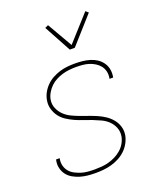

<svg xmlns="http://www.w3.org/2000/svg" viewBox="-140 -838 780 935"><g transform="rotate(-20 250.0 -371.0)"><path d="M194 8Q173 8 153 6Q133 4 114.5 -1.5Q96 -7 79 -16.5Q62 -26 50.5 -40.5Q39 -55 34 -74.5Q29 -94 33 -114L34 -120H53L52 -115Q49 -97 53.5 -80.5Q58 -64 68.5 -51.5Q79 -39 94.5 -31Q110 -23 126 -18Q142 -13 159.5 -11.5Q177 -10 195 -10Q213 -10 231.5 -11.5Q250 -13 268 -18Q286 -23 303 -31.5Q320 -40 335 -53Q350 -66 359.5 -83Q369 -100 372 -117Q376 -141 367.5 -162Q359 -183 343.5 -198Q328 -213 307.5 -222.5Q287 -232 266.5 -240Q246 -248 224.5 -255Q203 -262 183 -271Q163 -280 144.5 -292Q126 -304 113 -321Q100 -338 93.5 -360Q87 -382 91 -405Q94 -425 104 -443.5Q114 -462 129 -477Q144 -492 162.5 -502Q181 -512 200.5 -518Q220 -524 240 -526Q260 -528 279 -528Q299 -528 318.5 -526Q338 -524 356.5 -518.5Q375 -513 390.5 -503Q406 -493 417 -478Q428 -463 432 -444.5Q436 -426 433 -406L432 -400H413L414 -405Q417 -422 413 -438.5Q409 -455 399 -467.5Q389 -480 375 -488.5Q361 -497 345.5 -502Q330 -507 312.5 -508.5Q295 -510 278 -510Q261 -510 243 -508Q225 -506 208 -501Q191 -496 174.5 -487.5Q158 -479 144.5 -466Q131 -453 121.5 -436.5Q112 -420 109 -403Q105 -379 114 -358Q123 -337 138.5 -322Q154 -307 173.5 -297.5Q193 -288 214.5 -280Q236 -272 256.5 -265Q277 -258 297.5 -249Q318 -240 336 -228Q354 -216 368 -199Q382 -182 388.5 -160.5Q395 -139 391 -115Q387 -95 376.5 -76Q366 -57 350 -42Q334 -27 314.5 -17Q295 -7 275 -1.5Q255 4 234.5 6Q214 8 194 8ZM280 -600 204 -740 221 -748 296 -618 415 -750 429 -738 306 -600Z"/></g></svg>

Font: Iosevka Term Curly Thin
Style: Italic
Weight: 100
Italic angle: -9°
Designer: Belleve Invis
Foundry: Belleve Invis
Version: Version 32.3.0